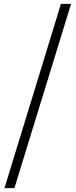

<svg xmlns="http://www.w3.org/2000/svg" viewBox="-20 -792 388 986"><path d="M3 174H54L345 -772H293Z"/></svg>

Font: Noto Serif CJK JP
Style: Regular
Weight: 400
Designer: Ryoko NISHIZUKA 西塚涼子 (kana & ideographs); Frank Grießhammer (Latin, Greek & Cyrillic); Wenlong ZHANG 张文龙 (bopomofo); San
Foundry: Adobe Systems Incorporated
Version: Version 1.000;PS 1;hotconv 16.6.53;makeotf.lib2.5.65590